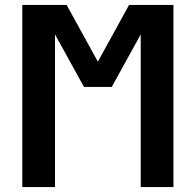

<svg xmlns="http://www.w3.org/2000/svg" viewBox="-20 -755 790 775"><path d="M70 0V-735H249L375 -506L501 -735H680V0H548V-616L431 -404H319L202 -616V0Z"/></svg>

Font: Iosevka Aile Extrabold
Style: Regular
Weight: 800
Designer: Belleve Invis
Foundry: Belleve Invis
Version: Version 27.3.5; ttfautohint (v1.8.4)